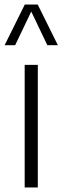

<svg xmlns="http://www.w3.org/2000/svg" viewBox="-42 -828 275 848"><path d="M67 0V-541.5H125V0ZM213.5 -628.5H167L96 -777L25 -628.5H-21.5L67.5 -808H124.5Z"/></svg>

Font: Encode Sans Condensed Light
Style: Regular
Weight: 300
Width: 3
Designer: Multiple Designers
Foundry: Impallari Type
Version: Version 2.000